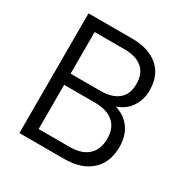

<svg xmlns="http://www.w3.org/2000/svg" viewBox="-159 -824 931 959"><g transform="rotate(30 306.5 -345.0)"><path d="M518.6 -293.9Q547.9 -252 547.9 -189.5Q547.9 -99.6 492.2 -49.8Q436.5 0 338.9 0H80.1V-690.4H333Q427.7 -690.4 483.4 -642.6Q537.1 -595.7 537.1 -507.8Q537.1 -456.1 508.8 -413.1Q481.4 -372.1 430.7 -355.5Q488.3 -337.9 518.6 -293.9ZM436.5 -97.7Q474.6 -131.8 474.6 -194.3Q474.6 -256.8 437.5 -288.1Q399.4 -320.3 331.1 -320.3H153.3V-65.4H330.1Q400.4 -65.4 436.5 -97.7ZM153.3 -625V-384.8H325.2Q390.6 -384.8 426.8 -414.1Q463.9 -443.4 463.9 -503.9Q463.9 -564.5 427.7 -594.7Q391.6 -625 326.2 -625Z"/></g></svg>

Font: DINish
Style: Regular
Weight: 400
Designer: Bert Driehuis
Foundry: Playbeing
Version: Version 3.008; git-95204e4c-release